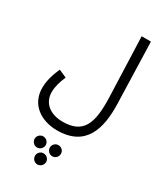

<svg xmlns="http://www.w3.org/2000/svg" viewBox="-292 -816 1242 1454"><g transform="rotate(30 328.5 -89.0)"><path d="M37 6C37 159 162 231 294 231C544 231 598 44 591 -174L575 -707H494L513 -183C521 46 476 153 298 153C192 153 115 97 115 -2C115 -43 127 -90 152 -148L84 -178C47 -98 37 -36 37 6ZM361 419C389 419 410 396 410 370C410 344 389 322 361 322C335 322 313 344 313 370C313 396 335 419 361 419ZM228 419C256 419 277 396 277 370C277 344 256 322 228 322C202 322 180 344 180 370C180 396 202 419 228 419ZM294 529C322 529 344 506 344 480C344 454 322 432 294 432C268 432 247 454 247 480C247 506 268 529 294 529Z"/></g></svg>

Font: Noto Sans Arabic SemCond
Style: Regular
Weight: 400
Width: 4
Designer: Monotype Design Team, Nadine Chahine, Nizar Qandah and Khaled Hosny
Foundry: Monotype Imaging Inc.
Version: Version 2.012